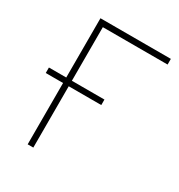

<svg xmlns="http://www.w3.org/2000/svg" viewBox="-171 -833 883 948"><g transform="rotate(30 270.5 -359.5)"><path d="M126 -349.6H27.3V-380.9H126V-718.8H527.3V-686.5H158.2V-380.9H343.8V-349.6H158.2V0H126Z"/></g></svg>

Font: Min Sans VF VF
Style: Regular
Weight: 400
Designer: Jinseong-Kim, NotoSansCJK, Nunito
Foundry: Jinseong-Kim
Version: Version 1.420;Glyphs 3.1.2 (3151)